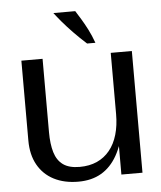

<svg xmlns="http://www.w3.org/2000/svg" viewBox="-51 -726 659 784"><g transform="rotate(-5 278.5 -333.5)"><path d="M239 13.7Q181.3 13.7 138.7 -8.3Q96.2 -30.3 73 -71.8Q49.8 -113.2 49.8 -171.5V-498.8H136.7V-197.7Q136.7 -149.6 146.8 -115.6Q156.9 -81.6 181.5 -63.7Q206.1 -45.9 249.5 -45.9Q289.6 -45.9 320.6 -59.8Q351.5 -73.8 372.8 -100Q394.2 -126.2 405.1 -163.6Q416.1 -201 416.1 -247.8V-498.8H502.6V0H416.1L416.4 -212.2L436.1 -189.9Q423.8 -123 398.2 -77.7Q372.5 -32.3 333 -9.3Q293.6 13.7 239 13.7ZM323.3 -545.2Q294.6 -571.1 270.2 -596.3Q245.8 -621.6 227.2 -643.5Q208.7 -665.4 196.9 -681.1H286.5Q295.6 -667 307.8 -646.9Q320.1 -626.8 333.2 -601.4Q346.3 -576 357.3 -545.2Z"/></g></svg>

Font: Russolo 10pt ExtraLight
Style: Regular
Weight: 200
Designer: Micah Stupak-Hahn
Version: Version 1.000